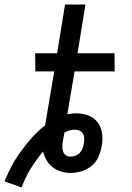

<svg xmlns="http://www.w3.org/2000/svg" viewBox="-62 -755 582 847"><path d="M33 72 -42 45Q-28 10 -10 -23.5Q8 -57 31 -88.5Q54 -120 80 -149Q106 -178 137 -202L177 -440H94L93 -520H190L225 -735H315L280 -520H443L444 -440H267L235 -251Q246 -253 255.5 -254Q265 -255 274 -255Q302 -255 327.5 -245.5Q353 -236 368.5 -215.5Q384 -195 388 -168Q392 -141 387 -113Q383 -89 373 -65Q363 -41 343 -24Q323 -7 298 0.5Q273 8 249 8Q227 8 206.5 1.5Q186 -5 170 -17.5Q154 -30 143.5 -48Q133 -66 128 -87Q98 -51 73.5 -11Q49 29 33 72ZM249 -64Q260 -64 271.5 -68.5Q283 -73 291 -82Q299 -91 302.5 -101.5Q306 -112 308 -123Q310 -134 309.5 -145.5Q309 -157 304 -165.5Q299 -174 289 -178.5Q279 -183 268 -183Q256 -183 244.5 -179.5Q233 -176 222 -170L215 -130Q213 -119 213 -107.5Q213 -96 216.5 -86Q220 -76 229 -70Q238 -64 249 -64Z"/></svg>

Font: Iosevka SS18 Medium
Style: Italic
Weight: 500
Italic angle: -9°
Monospace: yes
Designer: Belleve Invis
Foundry: Belleve Invis
Version: Version 25.1.1; ttfautohint (v1.8.4)